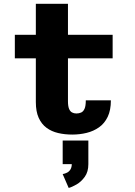

<svg xmlns="http://www.w3.org/2000/svg" viewBox="-20 -678 690 982"><path d="M163.3 -155.9V-658.5H327.6V-160.4Q327.6 -135.3 333.1 -121.7Q338.6 -108.1 348.4 -102.9Q358.2 -97.6 370.7 -97.6Q383.7 -97.6 394.6 -102.3Q405.6 -106.9 412.2 -121.2Q418.8 -135.4 418.8 -164.8H547.1Q547.1 -114.4 530.9 -80.6Q514.6 -46.7 486.6 -26.9Q458.5 -7.1 423.2 1.6Q387.9 10.3 349.6 10.3Q311.1 10.3 277.5 2.4Q243.9 -5.4 218.2 -24.2Q192.6 -43 177.9 -75.3Q163.3 -107.6 163.3 -155.9ZM55.9 -379.7V-500H556.1V-379.7ZM331.3 283.2 300.5 212.4Q312.4 210.3 323 204.9Q333.6 199.6 340.4 188.5Q347.2 177.5 347.2 159.5L431.9 161.6Q431.9 200.9 413.5 226.4Q395.1 251.9 371.3 265.5Q347.6 279.1 331.3 283.2ZM300.6 161.6V40.7H431.9V161.6Z"/></svg>

Font: Trispace Thin
Style: Regular
Weight: 100
Designer: Tyler Finck
Foundry: Etcetera Type Company
Version: Version 1.210